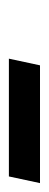

<svg xmlns="http://www.w3.org/2000/svg" viewBox="141 -764 110 432"><g transform="rotate(90 196.0 -548.0)"><path d="M112 -513 127 -583H392L377 -513Z"/></g></svg>

Font: EauTestInfant Semibold
Style: Italic
Weight: 600
Italic angle: -12°
Designer: Christian Thalmann (Catharsis Fonts)
Version: Version 0.001;PS 000.001;hotconv 1.0.88;makeotf.lib2.5.64775